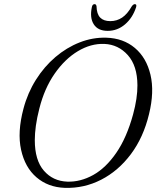

<svg xmlns="http://www.w3.org/2000/svg" viewBox="-20 -894 762 927"><path d="M493.5 -712Q575.5 -709.5 631.2 -662.5Q687 -615.5 706.5 -533.2Q726 -451 699.5 -343Q672.5 -230.5 612 -149.8Q551.5 -69 468.8 -26.5Q386 16 292.5 13Q212 10 156.2 -37.8Q100.5 -85.5 81.8 -170.8Q63 -256 93.5 -370Q113.5 -445.5 153.5 -509Q193.5 -572.5 247.5 -618.5Q301.5 -664.5 364.5 -689.2Q427.5 -714 493.5 -712ZM305 -17Q368.5 -15 429.8 -49Q491 -83 541.2 -155.8Q591.5 -228.5 622.5 -341.5Q644 -420.5 643.5 -482.5Q643 -576.5 597.2 -627.8Q551.5 -679 484 -682Q419 -684.5 356.2 -647Q293.5 -609.5 244 -538.5Q194.5 -467.5 170 -370Q158.5 -325.5 153.2 -287.2Q148 -249 148 -217.5Q148 -120.5 191.8 -70Q235.5 -19.5 305 -17ZM512.5 -792Q544 -792 569.5 -809Q595 -826 616.5 -864Q624 -874 631 -874Q641.5 -874 637 -859Q620.5 -808 583.8 -776.5Q547 -745 500 -745Q453 -745 432.8 -776.5Q412.5 -808 423.5 -859.5Q426 -874 437 -874Q444 -874 446 -864Q447 -826 463.8 -809Q480.5 -792 512.5 -792Z"/></svg>

Font: Fraunces 72pt S050 Light
Style: Italic
Weight: 300
Italic angle: -16°
Version: Version 1.000; ttfautohint (v1.8.3)